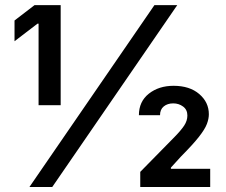

<svg xmlns="http://www.w3.org/2000/svg" viewBox="-20 -748 903 768"><path d="M222.7 -727.5V-327.1H134.3V-653.3H129.9L38.1 -583V-666L118.2 -727.5ZM97.7 0 597.7 -727.5H689L189 0ZM541 0V-60.5L678.2 -200.2Q704.1 -226.6 716.8 -245.8Q729.5 -265.1 729.5 -286.1Q729.5 -309.1 712.4 -321.8Q695.3 -334.5 672.9 -334.5Q649.9 -334.5 635 -322.3Q620.1 -310.1 620.1 -287.1H535.6Q535.6 -341.8 575.4 -373.3Q615.2 -404.8 674.3 -404.8Q738.8 -404.8 777.1 -371.8Q815.4 -338.9 815.4 -291Q815.4 -272.9 807.6 -252.2Q799.8 -231.4 775.9 -200.9Q752 -170.4 704.1 -122.1L663.6 -77.6V-72.8H820.8V0Z"/></svg>

Font: Inter
Style: 540
Weight: 540
Designer: Rasmus Andersson
Foundry: rsms
Version: Version 4.001;git-66647c0bb